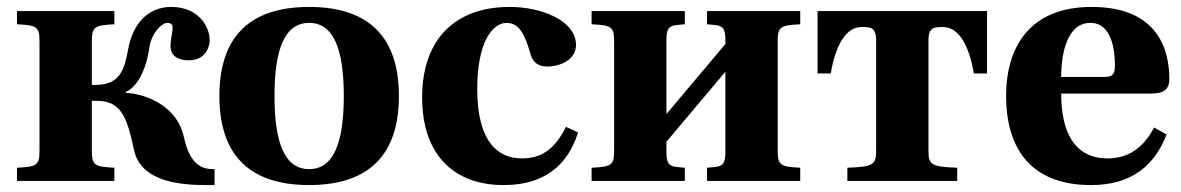

<svg xmlns="http://www.w3.org/2000/svg" viewBox="-20 -522 3408 554"><path d="M29 0H310V-38C253 -41 245 -45 245 -87V-231H261C334 -231 348 -174 367 -88C386 -3 486 12 574 12H599V-34H594C563 -34 528 -47 511 -125C489 -228 382 -253 343 -254V-257C363 -264 399 -300 411 -385C417 -426 446 -456 463 -456C470 -456 478 -453 478 -443C478 -427 472 -409 472 -389C472 -356 501 -348 524 -348C576 -348 585 -390 585 -406C585 -445 553 -502 474 -502C406 -502 363 -452 350 -381C339 -322 327 -277 256 -277H245V-403C245 -445 253 -449 310 -452V-490H29V-452C86 -449 94 -445 94 -403V-87C94 -45 86 -41 29 -38Z M613 -245C613 -85 690 12 872 12C1054 12 1131 -85 1131 -245C1131 -405 1054 -502 872 -502C690 -502 613 -405 613 -245ZM772 -245C772 -379 801 -456 872 -456C943 -456 972 -379 972 -245C972 -111 943 -34 872 -34C801 -34 772 -111 772 -245Z M1198 -241C1198 -73 1292 12 1433 12C1516 12 1609 -16 1648 -140L1613 -156C1579 -88 1540 -65 1485 -65C1420 -65 1357 -109 1357 -265C1357 -399 1400 -456 1442 -456C1477 -456 1494 -425 1511 -365C1518 -342 1533 -330 1559 -330C1594 -330 1642 -348 1642 -392C1642 -463 1542 -502 1451 -502C1373 -502 1311 -480 1266 -435C1224 -393 1198 -328 1198 -241Z M1687 0H1956V-38L1935 -40C1914 -42 1903 -47 1903 -80V-113L2073 -315V-80C2073 -47 2062 -42 2041 -40L2020 -38V0H2289V-38C2232 -41 2224 -45 2224 -87V-403C2224 -445 2232 -449 2289 -452V-490H2020V-452L2041 -450C2062 -448 2073 -443 2073 -410V-395L1903 -193V-410C1903 -443 1914 -448 1935 -450L1956 -452V-490H1687V-452C1744 -449 1752 -445 1752 -403V-87C1752 -45 1744 -41 1687 -38Z M2339 -310H2377C2391 -392 2421 -444 2466 -444H2467C2491 -444 2508 -444 2508 -405V-87C2508 -45 2498 -41 2425 -38V0H2742V-38C2669 -41 2659 -45 2659 -87V-405C2659 -444 2676 -444 2700 -444H2701C2746 -444 2776 -392 2790 -310H2828V-490H2339Z M2883 -245C2883 -109 2942 12 3128 12C3247 12 3312 -46 3346 -134L3310 -154C3280 -97 3237 -65 3176 -65C3076 -65 3042 -147 3042 -252H3300C3336 -252 3354 -262 3354 -294C3354 -376 3323 -502 3130 -502C2950 -502 2883 -385 2883 -245ZM3042 -300C3042 -372 3061 -456 3126 -456C3187 -456 3197 -380 3197 -333C3197 -306 3189 -300 3166 -300Z"/></svg>

Font: Heuristica
Style: Bold
Weight: 700
Version: Version 1.0.1